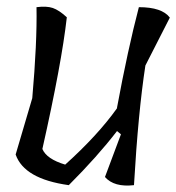

<svg xmlns="http://www.w3.org/2000/svg" viewBox="-20 -568 541 589"><path d="M339 -236V-238Q372 -416 406 -546Q477 -546 501 -514L426 -367Q404 -224 391 0Q330 7 302 -25L351 -156L339 -166Q279 -88 191 0Q54 -19 28 -94L79 -267Q94 -437 92 -546Q123 -550 142 -543.5Q161 -537 185 -515Q169 -373 110 -111Q123 -80 180 -63Q280 -153 339 -236Z"/></svg>

Font: Tillana
Style: Regular
Weight: 400
Designer: Lipi Raval (Devanagari, Latin), Jonny Pinhorn (Latin)
Foundry: Indian Type Foundry
Version: Version 2.003;PS 1.0;hotconv 1.0.79;makeotf.lib2.5.61930; tt